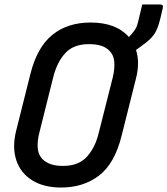

<svg xmlns="http://www.w3.org/2000/svg" viewBox="-20 -821 751 861"><path d="M386 -720Q501 -720 558 -655Q562 -659 567 -664.5Q572 -670 578 -678Q586 -688 590.5 -697Q595 -706 599 -722Q602 -735 607.5 -757.5Q613 -780 618 -801H698Q714 -801 710 -785Q709 -779 705 -763.5Q701 -748 698 -734Q688 -694 674.5 -672Q661 -650 631 -627Q620 -619 610 -611.5Q600 -604 590 -597Q608 -541 590 -470L526 -215Q495 -88 424.5 -34Q354 20 254 20Q177 20 125 -12Q73 -44 53.5 -101.5Q34 -159 52 -233L116 -488Q146 -609 214.5 -664.5Q283 -720 386 -720ZM157 -228Q147 -191 149 -159Q151 -127 172 -106Q185 -93 207 -85Q229 -77 263 -77Q332 -77 369.5 -118Q407 -159 423 -226L486 -475Q495 -513 492.5 -544Q490 -575 470 -594Q457 -608 434.5 -615.5Q412 -623 378 -623Q310 -623 273 -583Q236 -543 219 -476Z"/></svg>

Font: Recursive Mn Lnr St Med
Style: Italic
Weight: 500
Italic angle: -15°
Monospace: yes
Version: Version 1.079;hotconv 1.0.112;makeotfexe 2.5.65598; ttfautoh